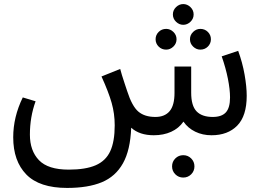

<svg xmlns="http://www.w3.org/2000/svg" viewBox="-20 -665 1288 944"><path d="M1193 -194Q1193 -95 1146.5 -47.5Q1100 0 1020 0Q976 0 940 -17.5Q904 -35 882 -67Q859 -34 821.5 -17Q784 0 736 0Q666 0 625 -37Q621 73 584.5 138Q548 203 480.5 231Q413 259 310 259Q174 259 109.5 193Q45 127 45 10Q45 -90 92 -186L155 -167Q127 -90 127 -3Q127 76 171.5 122.5Q216 169 318 169Q401 169 450.5 147.5Q500 126 522 78.5Q544 31 544 -49Q544 -106 529 -159Q514 -212 479 -289L571 -326Q577 -302 593 -254L605 -218Q629 -143 660 -116.5Q691 -90 744 -90Q790 -90 814 -118.5Q838 -147 838 -208V-338H920V-209Q920 -145 946.5 -117.5Q973 -90 1026 -90Q1070 -90 1090.5 -112.5Q1111 -135 1111 -186Q1111 -225 1100.5 -278Q1090 -331 1070 -388L1151 -415Q1172 -358 1182.5 -298.5Q1193 -239 1193 -194ZM830 -594Q830 -615 845.5 -630Q861 -645 881 -645Q901 -645 916.5 -630Q932 -615 932 -594Q932 -573 916.5 -558Q901 -543 881 -543Q861 -543 845.5 -558Q830 -573 830 -594ZM745 -472Q745 -493 760 -508Q775 -523 797 -523Q817 -523 832.5 -508Q848 -493 848 -472Q848 -451 832.5 -436Q817 -421 797 -421Q775 -421 760 -436Q745 -451 745 -472ZM914 -472Q914 -493 929.5 -508Q945 -523 965 -523Q987 -523 1002 -508Q1017 -493 1017 -472Q1017 -451 1002 -436Q987 -421 965 -421Q945 -421 929.5 -436Q914 -451 914 -472ZM826 153Q826 130 842 114Q858 98 881 98Q904 98 920 114Q936 130 936 153Q936 176 920 192Q904 208 881 208Q858 208 842 192Q826 176 826 153Z"/></svg>

Font: FiraGO
Style: Regular
Weight: 400
Designer: bBox Type
Foundry: bBox Type GmbH
Version: Version 1.001;April 20, 2020;FontCreator 12.0.0.2555 64-bit